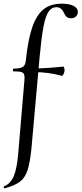

<svg xmlns="http://www.w3.org/2000/svg" viewBox="-42 -746 442 1041"><path d="M380 -682Q380 -667 370 -657Q360 -647 343 -647Q327 -647 318.5 -655Q310 -663 304 -678Q290 -707 264 -707Q238 -707 221.5 -683Q205 -659 194 -602.5Q183 -546 173 -439L128 64Q120 140 106.5 179.5Q93 219 65.5 239.5Q38 260 -16 275Q-19 276 -21 270.5Q-23 265 -20 264Q14 251 32 210.5Q50 170 57 84L90 -306Q91 -314 91 -326Q91 -347 80 -353Q69 -359 31 -359Q28 -359 28 -365Q28 -374 32 -374Q68 -374 82 -383.5Q96 -393 98 -418Q110 -532 133 -598.5Q156 -665 194 -695.5Q232 -726 293 -726Q334 -726 357 -714Q380 -702 380 -682ZM308 -366Q308 -355 302.5 -344Q297 -333 293 -335Q220 -355 145 -355L146 -375Q206 -375 301 -385Q303 -385 305.5 -379Q308 -373 308 -366Z"/></svg>

Font: Cormorant Unicase Medium
Style: Regular
Weight: 500
Designer: Christian Thalmann (Catharsis Fonts)
Foundry: Catharsis Fonts
Version: Version 4.000